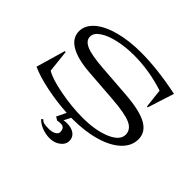

<svg xmlns="http://www.w3.org/2000/svg" viewBox="-195 -850 1295 1295"><g transform="rotate(45 453.0 -202.0)"><path d="M28.8 -58.1 89.8 -268.1 98.1 -266.1 115.2 -106.9Q162.6 -77.1 275.6 -55.7Q388.7 -34.2 491.2 -34.2Q613.3 -34.2 695.3 -68.6Q777.3 -103 778.8 -157.2Q779.3 -207 727.8 -231.2Q676.3 -255.4 548.8 -265.1L306.2 -283.2Q185.1 -292.5 122.6 -330.8Q60.1 -369.1 62 -434.1Q64 -489.7 115 -533.2Q166 -576.7 256.3 -600.8Q346.7 -625 460.9 -625Q617.7 -625 814 -584L752.9 -394L745.1 -396L730 -530.8Q585.4 -578.1 440.9 -578.1Q362.3 -578.1 293.9 -563.2Q225.6 -548.3 183.3 -520.5Q141.1 -492.7 140.1 -459Q139.2 -418.9 187.5 -397.7Q235.8 -376.5 349.1 -368.2L591.8 -350.1Q731.4 -339.4 796.6 -302.5Q861.8 -265.6 861.8 -198.2Q861.8 -134.8 810.1 -85Q758.3 -35.2 664.6 -7.6Q570.8 20 451.2 20H438L413.1 68.8Q424.8 65.9 443.8 65.9Q487.3 65.9 513.7 85.2Q540 104.5 540 139.2Q540 172.9 508.5 197Q477.1 221.2 432.1 221.2Q392.1 221.2 355 205.8Q317.9 190.4 300.8 168.9L311 160.2Q322.3 171.9 336.2 176Q350.1 180.2 382.8 180.2Q415.5 180.2 434.8 168.5Q454.1 156.7 454.1 141.1Q454.1 97.2 416 97.2Q394.5 97.2 384.8 101.1L359.9 85.9L393.1 18.1Q293 12.7 192.6 -8.1Q92.3 -28.8 28.8 -58.1Z"/></g></svg>

Font: Halibut Exp
Style: Regular
Weight: 400
Width: 7
Designer: Matteo Maggi
Foundry: Collletttivo
Version: Version 3.080 | FøM Fix